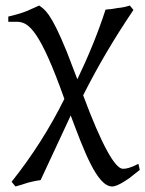

<svg xmlns="http://www.w3.org/2000/svg" viewBox="-20 -489 526 695"><path d="M425 122C396 122 347 33 281 -144C337 -255 395 -352 463 -453L450 -469C438 -465 421 -461 406 -460L382 -456C375 -456 368 -455 362 -454C335 -370 298 -281 260 -202L222 -301C162 -449 141 -454 122 -469C84 -453 77 -445 10 -429V-410H46C85 -407 126 -376 213 -131C160 -24 96 76 22 169L36 186C42 184 49 182 57 180L82 172C86 171 109 165 127 163L236 -71C283 54 331 186 386 186C408 186 447 156 448 156L486 126L481 104C450 120 436 122 425 122Z"/></svg>

Font: Temporarium
Style: Regular
Weight: 400
Version: Version 1.1